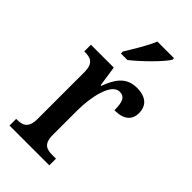

<svg xmlns="http://www.w3.org/2000/svg" viewBox="-237 -832 897 897"><g transform="rotate(45 211.5 -383.0)"><path d="M153 -619V-606H196C247 -646 323 -721 344 -756V-766H234C216 -721 181 -665 153 -619ZM23 0H286V-44H262C226 -44 197 -52 197 -111V-275C197 -360 220 -476 275 -476C309 -476 319 -452 319 -397C381 -397 410 -424 410 -469C410 -516 381 -546 320 -546C249 -546 219 -498 195 -434H191L176 -536H25V-492H28C66 -492 94 -483 94 -424V-116C94 -53 65 -44 26 -44H23Z"/></g></svg>

Font: Noto Serif Thai Condensed Medium
Style: Regular
Weight: 500
Width: 3
Designer: Monotype Design Team
Foundry: Monotype Imaging Inc.
Version: Version 2.002